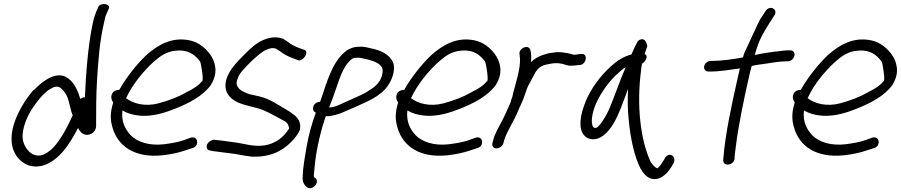

<svg xmlns="http://www.w3.org/2000/svg" viewBox="-20 -761 4584 977"><path d="M412 -266C403 -266 395 -263 389 -257C377 -295 361 -338 327 -362C272 -406 196 -348 158 -308C153 -305 150 -301 146 -298C94 -237 -6 -80 61 28C82 61 124 97 192 83H193C279 60 335 -28 377 -110C385 -94 400 -73 426 -75C453 -77 470 -100 469 -121C469 -195 469 -275 474 -358C480 -448 486 -546 509 -644C513 -665 517 -682 523 -693L533 -716C547 -742 492 -750 481 -727L471 -705C464 -688 457 -667 452 -642C428 -532 417 -384 412 -266ZM95 -61C93 -109 116 -163 141 -204C166 -242 199 -285 232 -306H233C252 -319 270 -325 286 -315C303 -304 321 -277 327 -255L339 -209C341 -198 345 -186 350 -174C321 -111 284 -40 242 -1C211 24 186 40 149 25C121 12 97 -25 95 -61Z M555 -292C539 -269 549 -250 556 -239C539 -184 541 -148 554 -107C581 -19 664 45 809 29C852 24 888 16 918 6L960 -8C968 -10 973 -15 977 -18C992 -41 979 -68 953 -61H952L910 -46C885 -38 854 -32 815 -27C739 -18 679 -39 647 -71C617 -102 596 -142 603 -199C628 -184 658 -175 697 -172C762 -168 824 -189 874 -209C939 -235 1013 -272 1054 -330V-331C1094 -394 1073 -452 1048 -486C1025 -516 994 -544 948 -555C854 -576 781 -531 723 -479C676 -434 623 -368 587 -304C571 -304 559 -296 555 -292ZM621 -262 623 -264C652 -329 710 -399 758 -443C795 -476 827 -499 874 -503C941 -510 974 -480 998 -448C1004 -439 1019 -341 1007 -347C990 -325 959 -306 929 -292V-291H928C886 -267 838 -249 786 -235C718 -217 656 -234 621 -262Z M1507 -106C1512 -143 1493 -165 1470 -181C1462 -188 1450 -196 1437 -203C1395 -227 1354 -258 1298 -271L1252 -281C1231 -287 1204 -300 1195 -312C1186 -324 1181 -331 1186 -352C1189 -361 1193 -372 1201 -385C1208 -396 1228 -419 1260 -450C1292 -480 1316 -499 1329 -505C1351 -515 1368 -520 1384 -513L1407 -499C1425 -484 1449 -472 1475 -463L1493 -456C1519 -441 1561 -501 1524 -509L1504 -516C1492 -521 1481 -525 1472 -530C1454 -539 1441 -553 1420 -564H1419C1384 -577 1349 -571 1312 -554C1287 -543 1259 -519 1224 -484C1189 -449 1165 -422 1154 -404C1143 -386 1135 -369 1131 -354C1117 -295 1146 -264 1182 -244C1222 -223 1274 -218 1316 -202C1354 -186 1396 -162 1431 -143C1445 -133 1448 -126 1451 -107C1425 -64 1382 -29 1324 -21C1268 -13 1222 -31 1171 -37C1142 -40 1114 -46 1085 -48L1068 -50C1067 -50 1053 -46 1048 -42C1027 -29 1025 2 1049 5L1065 8C1092 11 1122 16 1152 19C1186 23 1224 32 1260 36H1261C1351 40 1414 10 1462 -39C1478 -55 1500 -81 1507 -104Z M1581 -192 1587 -188C1568 -135 1551 -77 1541 -19C1531 39 1521 93 1520 142C1519 168 1529 180 1541 191C1565 213 1611 168 1585 145L1578 141C1575 131 1580 107 1581 88C1587 18 1606 -72 1630 -147L1638 -170C1649 -169 1661 -170 1676 -174C1693 -177 1714 -184 1733 -193C1750 -201 1767 -207 1784 -215C1842 -242 1913 -267 1953 -324C1977 -357 1994 -410 1980 -443C1962 -485 1917 -506 1863 -516C1846 -520 1831 -525 1806 -523C1781 -523 1756 -514 1739 -500C1667 -443 1642 -336 1609 -243C1607 -243 1603 -242 1601 -242C1572 -236 1566 -204 1580 -192ZM1671 -256C1697 -324 1714 -399 1751 -442C1767 -459 1773 -467 1794 -467H1795C1812 -469 1822 -464 1839 -461C1883 -451 1932 -436 1927 -394C1921 -345 1891 -321 1857 -300C1832 -282 1799 -270 1767 -255C1750 -247 1734 -241 1714 -231C1694 -222 1675 -214 1655 -214C1659 -227 1666 -242 1671 -256Z M2005 -292C1989 -269 1999 -250 2006 -239C1989 -184 1991 -148 2004 -107C2031 -19 2114 45 2259 29C2302 24 2338 16 2368 6L2410 -8C2418 -10 2423 -15 2427 -18C2442 -41 2429 -68 2403 -61H2402L2360 -46C2335 -38 2304 -32 2265 -27C2189 -18 2129 -39 2097 -71C2067 -102 2046 -142 2053 -199C2078 -184 2108 -175 2147 -172C2212 -168 2274 -189 2324 -209C2389 -235 2463 -272 2504 -330V-331C2544 -394 2523 -452 2498 -486C2475 -516 2444 -544 2398 -555C2304 -576 2231 -531 2173 -479C2126 -434 2073 -368 2037 -304C2021 -304 2009 -296 2005 -292ZM2071 -262 2073 -264C2102 -329 2160 -399 2208 -443C2245 -476 2277 -499 2324 -503C2391 -510 2424 -480 2448 -448C2454 -439 2469 -341 2457 -347C2440 -325 2409 -306 2379 -292V-291H2378C2336 -267 2288 -249 2236 -235C2168 -217 2106 -234 2071 -262Z M2682 -445C2684 -466 2684 -487 2679 -505C2672 -539 2616 -516 2624 -483C2625 -474 2625 -471 2626 -461C2628 -408 2604 -337 2592 -290L2588 -272C2586 -262 2580 -254 2579 -242C2565 -211 2551 -177 2535 -147C2520 -117 2500 -85 2491 -53L2486 -34C2483 -21 2488 -6 2505 -6C2522 -6 2535 -16 2541 -30V-31L2546 -49C2560 -93 2591 -138 2612 -186V-187C2624 -217 2641 -247 2650 -277C2657 -298 2664 -320 2674 -336C2684 -355 2694 -373 2704 -392C2719 -417 2737 -429 2768 -434L2784 -437C2801 -441 2821 -440 2837 -437C2852 -435 2867 -424 2893 -427C2901 -427 2913 -428 2923 -430H2931C2967 -435 2972 -492 2937 -486H2930C2921 -484 2913 -484 2902 -482C2900 -482 2898 -483 2894 -484L2880 -488C2873 -490 2865 -491 2858 -492L2837 -495C2812 -498 2787 -492 2768 -489L2745 -482H2744C2719 -473 2700 -463 2682 -445Z M3012 -232C3038 -291 3081 -349 3123 -387C3138 -400 3150 -411 3164 -419C3136 -356 3112 -283 3085 -218C3069 -178 3028 -107 3009 -110C3006 -110 3003 -111 2999 -114C2984 -136 2993 -187 3012 -232ZM3260 -486C3265 -502 3270 -515 3274 -527C3270 -543 3262 -568 3239 -560C3232 -558 3228 -554 3224 -549C3217 -537 3202 -506 3193 -484C3149 -472 3120 -452 3087 -422C3038 -378 2987 -312 2959 -242C2933 -177 2922 -112 2950 -75C2971 -48 3014 -42 3052 -73C3091 -103 3117 -156 3138 -208C3151 -241 3163 -274 3176 -309C3173 -252 3174 -197 3180 -143C3188 -60 3208 37 3239 96C3254 123 3271 140 3290 147C3340 162 3374 121 3393 94L3406 72C3428 34 3380 3 3359 52L3346 72C3338 83 3332 91 3325 96H3324V94H3320V93C3314 91 3303 81 3291 63C3238 -51 3219 -227 3242 -402C3243 -415 3244 -425 3247 -437C3261 -444 3284 -477 3260 -486Z M3604 -451H3597C3581 -451 3566 -438 3563 -424C3560 -409 3571 -397 3585 -397H3593C3644 -397 3694 -406 3745 -413L3736 -374C3704 -234 3670 -76 3661 43L3660 54C3660 90 3716 80 3718 45V35C3718 30 3721 13 3724 -13C3736 -115 3765 -255 3792 -373C3796 -391 3800 -408 3805 -425C3826 -431 3851 -433 3876 -437C3907 -442 3953 -449 3979 -449H3988C4003 -449 4018 -460 4022 -476C4026 -492 4018 -505 4001 -505H3992C3975 -505 3949 -501 3949 -501C3908 -497 3861 -490 3820 -481C3820 -483 3822 -483 3822 -485V-486C3842 -557 3858 -583 3893 -640L3920 -682C3942 -715 3896 -738 3875 -704L3847 -661C3842 -653 3767 -490 3767 -490C3764 -483 3763 -476 3761 -469C3715 -460 3651 -451 3604 -451Z M4023 -292C4007 -269 4017 -250 4024 -239C4007 -184 4009 -148 4022 -107C4049 -19 4132 45 4277 29C4320 24 4356 16 4386 6L4428 -8C4436 -10 4441 -15 4445 -18C4460 -41 4447 -68 4421 -61H4420L4378 -46C4353 -38 4322 -32 4283 -27C4207 -18 4147 -39 4115 -71C4085 -102 4064 -142 4071 -199C4096 -184 4126 -175 4165 -172C4230 -168 4292 -189 4342 -209C4407 -235 4481 -272 4522 -330V-331C4562 -394 4541 -452 4516 -486C4493 -516 4462 -544 4416 -555C4322 -576 4249 -531 4191 -479C4144 -434 4091 -368 4055 -304C4039 -304 4027 -296 4023 -292ZM4089 -262 4091 -264C4120 -329 4178 -399 4226 -443C4263 -476 4295 -499 4342 -503C4409 -510 4442 -480 4466 -448C4472 -439 4487 -341 4475 -347C4458 -325 4427 -306 4397 -292V-291H4396C4354 -267 4306 -249 4254 -235C4186 -217 4124 -234 4089 -262Z"/></svg>

Font: Stray Cat
Style: BdObl
Weight: 700
Version: Version 1.0